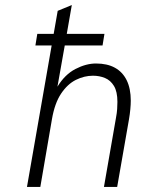

<svg xmlns="http://www.w3.org/2000/svg" viewBox="-20 -742 580 762"><path d="M87 0 185 -561.5H120.5L128 -607.5H193L209 -699L265 -722L245 -607.5H394.5L387 -561.5H237L208 -398Q237.5 -446.5 279.5 -468.2Q321.5 -490 361 -490Q405.5 -490 436 -473.2Q466.5 -456.5 482.8 -423.5Q499 -390.5 499 -342.5Q499 -327 497.2 -308.2Q495.5 -289.5 492 -269L445 0H392.5L440.5 -275.5Q444 -294 445 -309.5Q446 -325 446 -337.5Q446 -378.5 432.2 -401Q418.5 -423.5 396.5 -432.5Q374.5 -441.5 349 -441.5Q314.5 -441.5 281.2 -425Q248 -408.5 222.5 -370.5Q197 -332.5 186 -268L140 0Z"/></svg>

Font: Overpass ExtraLight
Style: Italic
Weight: 250
Italic angle: -10°
Designer: Delve Withrington, Dave Bailey, Thomas Jockin
Foundry: Delve Fonts LLC
Version: Version 4.000